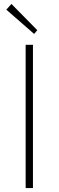

<svg xmlns="http://www.w3.org/2000/svg" viewBox="-20 -953 297 973"><path d="M110 0V-726H147V0ZM153 -781 12 -904 38 -933 169 -800Z"/></svg>

Font: Noto Sans KR Thin Thin
Style: Regular
Weight: 250
Version: Version 2.004-H2;hotconv 1.0.118;makeotfexe 2.5.65603